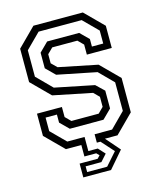

<svg xmlns="http://www.w3.org/2000/svg" viewBox="-127 -789 870 1053"><g transform="rotate(-15 308.0 -263.0)"><path d="M213.5 174.5V96H316L331 80L316 65H249V0H161.5L58.5 -103V-229H200V-172L230.5 -141.5H385.5L416 -172V-229L385.5 -259.5L164.5 -304.5L61.5 -407.5V-597L164.5 -700H445L548 -597V-471H406.5V-528L376 -558.5H233.5L202.5 -528V-476.5L233.5 -446L454.5 -401L557.5 -298V-103L454.5 0H383L452.5 80L371 174.5ZM241.5 151.5H355L418.2 80L355 9.5H334.5V-38.2H433.8L517.2 -121.8V-284L438.8 -363L215.2 -408L164.2 -458.5V-546.8L214.8 -597H396.5L444.8 -549.2V-506.5H509V-580.2L428 -661.2H183.5L100 -577.8V-427.8L184.5 -343L407.2 -297.8L453 -254V-152.8L402.2 -102.5H211L162.8 -150.2V-196H98.5V-119.2L179.5 -38.2H277.5V42H331L366 80L331 119H241.5Z"/></g></svg>

Font: Tourney Thin
Style: Regular
Weight: 100
Designer: Tyler Finck
Foundry: Etcetera Type Co
Version: Version 1.015